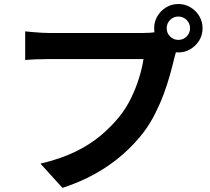

<svg xmlns="http://www.w3.org/2000/svg" viewBox="-20 -873 1040 949"><path d="M803.9 -733.4Q803.9 -709.4 820.7 -692.6Q837.5 -675.8 861.5 -675.8Q885.5 -675.8 902.4 -692.6Q919.3 -709.4 919.3 -733.4Q919.3 -757.4 902.4 -774.3Q885.5 -791.3 861.5 -791.3Q837.5 -791.3 820.7 -774.3Q803.9 -757.4 803.9 -733.4ZM741.9 -733.4Q741.9 -766.3 758.2 -793.4Q774.6 -820.6 801.6 -836.9Q828.6 -853.2 861.5 -853.2Q894.4 -853.2 921.5 -836.9Q948.6 -820.6 965 -793.4Q981.3 -766.3 981.3 -733.4Q981.3 -700.5 965 -673.5Q948.6 -646.5 921.5 -630.2Q894.4 -613.8 861.5 -613.8Q828.6 -613.8 801.6 -630.2Q774.6 -646.5 758.2 -673.5Q741.9 -700.5 741.9 -733.4ZM863.3 -654.2Q856.4 -640.2 851 -620.8Q845.6 -601.4 841.3 -585Q832.7 -548.5 820 -502.8Q807.3 -457.1 789.1 -407.9Q770.8 -358.7 746.5 -310.7Q722.1 -262.6 690.9 -220.6Q645.7 -161.3 586.1 -109Q526.5 -56.7 452.3 -15.1Q378.1 26.6 288.8 55.6L179.9 -64.1Q279.6 -87.8 352 -123Q424.5 -158.2 477.8 -203.2Q531.1 -248.1 571.8 -298.7Q605.1 -340.6 628.7 -389.9Q652.4 -439.1 667.7 -488.7Q683 -538.2 689.3 -581.1Q674.5 -581.1 639.7 -581.1Q604.9 -581.1 558.6 -581.1Q512.4 -581.1 461.8 -581.1Q411.2 -581.1 364 -581.1Q316.9 -581.1 279.5 -581.1Q242.1 -581.1 223.5 -581.1Q189.2 -581.1 156.7 -579.8Q124.3 -578.5 104.5 -576.7V-718Q119.9 -716.3 141.2 -714.4Q162.6 -712.5 185.2 -711.2Q207.7 -709.9 223.7 -709.9Q239.5 -709.9 269.5 -709.9Q299.4 -709.9 338.1 -709.9Q376.8 -709.9 419.5 -709.9Q462.2 -709.9 504.4 -709.9Q546.6 -709.9 583.6 -709.9Q620.6 -709.9 647.7 -709.9Q674.8 -709.9 686.5 -709.9Q701.5 -709.9 723.2 -711.2Q745 -712.5 764.7 -717.6Z"/></svg>

Font: Noto Sans HK Thin
Style: Regular
Weight: 100
Designer: Ryoko NISHIZUKA 西塚涼子 (kana, bopomofo & ideographs); Paul D. Hunt (Latin, Greek & Cyrillic); Sandoll Communications 산돌커뮤니
Foundry: Adobe
Version: Version 2.004-H2;hotconv 1.0.118;makeotfexe 2.5.65603